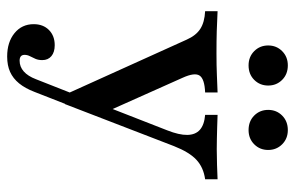

<svg xmlns="http://www.w3.org/2000/svg" viewBox="-170 -492 859 560"><g transform="rotate(90 260.0 -211.5)"><path d="M255.6 29 95.2 -325.8Q83.1 -353.2 63.7 -365.7Q44.4 -378.2 12.1 -379.8V-416.1Q41.9 -414.5 70.2 -413.7Q98.4 -412.9 134.7 -412.9Q171.8 -412.9 198.8 -414.1Q225.8 -415.3 249.2 -416.1V-379.8Q209.7 -378.2 200 -363.7Q190.3 -349.2 206.5 -313.7L305.6 -91.9L287.9 -85.5L359.7 -269.4Q373.4 -304 373 -327.8Q372.6 -351.6 358.1 -364.5Q343.5 -377.4 314.5 -379.8V-416.1Q334.7 -415.3 351.2 -414.9Q367.7 -414.5 383.1 -414.1Q398.4 -413.7 414.5 -413.7Q436.3 -413.7 460.5 -414.5Q484.7 -415.3 502.4 -416.1V-379.8Q467.7 -375 445.6 -354.4Q423.4 -333.9 405.6 -288.7L283.1 29ZM144.4 197.6Q102.4 197.6 76.2 176.2Q50 154.8 50 120.2Q50 92.7 66.9 75.8Q83.9 58.9 111.3 58.9Q131.5 58.9 143.1 68.5Q154.8 78.2 154.8 95.2Q154.8 106.5 151.2 114.9Q147.6 123.4 143.5 131Q139.5 138.7 139.5 146.8Q139.5 161.3 156.5 161.3Q174.2 161.3 187.9 149.2Q201.6 137.1 210.5 113.7L262.9 -19.4L295.2 -4L247.6 117.7Q237.1 145.2 222.6 162.9Q208.1 180.6 189.1 189.1Q170.2 197.6 144.4 197.6ZM358.9 -506.5Q333.1 -506.5 316.5 -523Q300 -539.5 300 -563.7Q300 -587.9 316.5 -604.4Q333.1 -621 358.9 -621Q383.9 -621 400.4 -604.4Q416.9 -587.9 416.9 -563.7Q416.9 -539.5 400.4 -523Q383.9 -506.5 358.9 -506.5ZM170.2 -506.5Q145.2 -506.5 128.6 -523Q112.1 -539.5 112.1 -563.7Q112.1 -587.9 128.6 -604.4Q145.2 -621 170.2 -621Q196 -621 212.5 -604.4Q229 -587.9 229 -563.7Q229 -539.5 212.5 -523Q196 -506.5 170.2 -506.5Z"/></g></svg>

Font: Playfair 9pt SemiBold
Style: Regular
Weight: 600
Designer: Claus Eggers Sørensen
Foundry: Claus Eggers Sørensen
Version: Version 2.001;gftools[0.9.30]